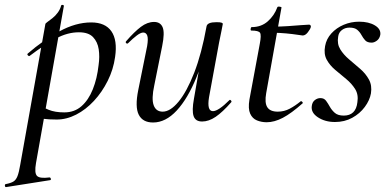

<svg xmlns="http://www.w3.org/2000/svg" viewBox="-85 -484 1582 779"><path d="M-60 275Q-64 276 -65 270Q-66 264 -62 263Q-41 259 -30.5 252.5Q-20 246 -14 230.5Q-8 215 -3 185L99 -386Q99 -389 107.5 -395Q116 -401 128 -410.5Q140 -420 149.5 -433Q159 -446 163 -461Q164 -465 169.5 -464Q175 -463 174 -459L61 178Q54 218 65 229.5Q76 241 115 236Q119 235 121 240.5Q123 246 118 247ZM145 1Q112 1 91.5 -2Q71 -5 57 -8L67 -63Q87 -49 112.5 -38.5Q138 -28 176 -28Q217 -28 245.5 -53Q274 -78 291.5 -121.5Q309 -165 315 -220Q320 -254 315.5 -284Q311 -314 292.5 -333.5Q274 -353 235 -353Q189 -353 142.5 -328Q96 -303 35 -257Q32 -255 28 -259.5Q24 -264 28 -267Q89 -320 155.5 -356.5Q222 -393 285 -393Q342 -393 367 -357Q392 -321 382 -253Q375 -202 352 -156Q329 -110 296 -74.5Q263 -39 224 -19Q185 1 145 1Z M536 13Q494 13 478 -18.5Q462 -50 476 -119L512 -297Q517 -327 512.5 -339.5Q508 -352 496 -352Q486 -352 470 -340Q454 -328 435 -309Q431 -305 427 -309Q423 -313 427 -317Q460 -355 486.5 -375Q513 -395 540 -395Q566 -395 575 -373Q584 -351 573 -297L541 -138Q529 -83 538.5 -57Q548 -31 575 -31Q606 -31 639.5 -71.5Q673 -112 703 -189Q733 -266 753 -377L767 -376Q748 -259 712.5 -171.5Q677 -84 632 -35.5Q587 13 536 13ZM735 9Q708 9 700.5 -13Q693 -35 702 -84L753 -377Q756 -394 793 -394Q809 -394 814 -392Q819 -390 819 -387Q819 -384 814 -361Q809 -338 804 -312L763 -89Q754 -33 779 -33Q790 -33 807 -44.5Q824 -56 845 -77Q848 -81 852 -76.5Q856 -72 853 -69Q818 -29 790 -10Q762 9 735 9Z M997 12Q976 12 957.5 4.5Q939 -3 930 -23Q921 -43 927 -80L969 -306Q976 -342 970 -351Q964 -360 935 -360Q931 -360 932 -367Q933 -374 936 -374Q975 -374 1001.5 -397.5Q1028 -421 1040 -454Q1041 -458 1049.5 -457Q1058 -456 1057 -453L995 -106Q988 -67 999.5 -49Q1011 -31 1042 -31Q1068 -31 1090.5 -43Q1113 -55 1135 -73Q1137 -75 1141 -71Q1145 -67 1143 -65Q1097 -24 1062.5 -6Q1028 12 997 12ZM1143 -340Q1141 -340 1121.5 -343Q1102 -346 1075.5 -348.5Q1049 -351 1024 -351L1026 -376Q1054 -376 1083.5 -378Q1113 -380 1136.5 -382Q1160 -384 1169 -384Q1173 -384 1175 -381Q1177 -378 1176 -374Q1174 -366 1164 -353Q1154 -340 1143 -340Z M1274 11Q1234 11 1205 -8Q1176 -27 1180 -54Q1182 -70 1192.5 -78Q1203 -86 1215 -86Q1230 -86 1238 -75Q1246 -64 1253.5 -50.5Q1261 -37 1273.5 -26Q1286 -15 1310 -15Q1334 -15 1348 -28.5Q1362 -42 1365 -69Q1370 -100 1356 -122.5Q1342 -145 1319.5 -163.5Q1297 -182 1275 -200.5Q1253 -219 1240.5 -242Q1228 -265 1234 -297Q1239 -326 1259.5 -348.5Q1280 -371 1309.5 -383.5Q1339 -396 1372 -396Q1411 -396 1436 -381Q1461 -366 1458 -343Q1455 -327 1444 -319Q1433 -311 1423 -311Q1405 -311 1396.5 -320.5Q1388 -330 1381.5 -342Q1375 -354 1364.5 -363Q1354 -372 1333 -372Q1315 -372 1302 -362Q1289 -352 1287 -335Q1282 -306 1295.5 -284Q1309 -262 1331.5 -243Q1354 -224 1376.5 -204.5Q1399 -185 1412 -161Q1425 -137 1420 -105Q1415 -77 1395 -50Q1375 -23 1344 -6Q1313 11 1274 11Z"/></svg>

Font: Cormorant Infant Light Medium
Style: Italic
Weight: 500
Italic angle: -10°
Version: Version 4.001